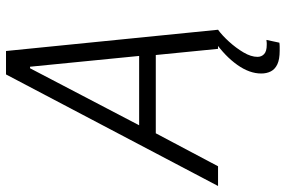

<svg xmlns="http://www.w3.org/2000/svg" viewBox="-196 -556 928 623"><g transform="rotate(-90 267.5 -244.0)"><path d="M-24 0 338 -688H414L483 0H421L401 -202H147L40 0ZM173 -256H398L363 -610H358ZM415 200Q387 200 371 192.5Q355 185 348 171.5Q341 158 341 140Q341 102 369 62.5Q397 23 444 -10L483 0Q465 13 444.5 35.5Q424 58 409.5 82.5Q395 107 395 128Q395 141 404 149.5Q413 158 434 158Q437 158 440 158Q443 158 450 157L441 199Q434 200 427.5 200Q421 200 415 200Z"/></g></svg>

Font: Saira SemiCondensed Light
Style: Italic
Weight: 300
Width: 4
Italic angle: -12°
Designer: Hector Gatti with collaboration of the Omnibus-Type team
Foundry: Omnibus-Type
Version: Version 1.101